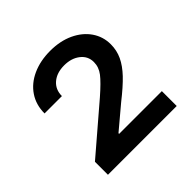

<svg xmlns="http://www.w3.org/2000/svg" viewBox="-122 -889 642 642"><g transform="rotate(-45 199.0 -568.0)"><path d="M41 -415 205.1 -555.7Q243.2 -588.9 258.8 -609.1Q274.4 -629.4 274.4 -653.3Q274.4 -681.2 252.2 -698.5Q230 -715.8 196.3 -715.8Q161.1 -715.8 139.6 -697.5Q118.2 -679.2 118.2 -648.4H36.1Q36.1 -689 56.6 -719.5Q77.1 -750 113.8 -766.6Q150.4 -783.2 197.3 -783.2Q244.1 -783.2 280.3 -766.4Q316.4 -749.5 336.4 -720.5Q356.4 -691.4 356.4 -655.3Q356.4 -626.5 344.7 -601.6Q333 -576.7 309.1 -551.5Q285.2 -526.4 244.1 -494.1L164.1 -426.8V-423.8H366.2V-353.5H41Z"/></g></svg>

Font: Pretendard Std Medium
Style: Regular
Weight: 500
Designer: Base glyphs from Inter by Rasmus Andersson; Hangeul glyphs from Noto Sans CJK(Source Han Sans) by Jang Soo-young and Kan
Foundry: Kil Hyung-jin
Version: Version 1.309